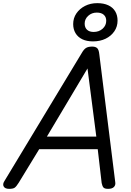

<svg xmlns="http://www.w3.org/2000/svg" viewBox="-60 -1186 831 1220"><path d="M-2 14Q-28 14 -36.5 -1Q-45 -16 -31 -37L460 -850Q473 -873 487 -881.5Q501 -890 526 -890Q546 -890 557 -880.5Q568 -871 571 -841L672 -31Q676 -11 664.5 1.5Q653 14 627 14Q605 14 597.5 5.5Q590 -3 586 -23L561 -238H189L59 -25Q44 -1 33.5 6.5Q23 14 -2 14ZM238 -318H552L496 -751ZM531 -923Q491 -923 463 -936.5Q435 -950 420 -975Q405 -1000 405 -1033Q405 -1071 425.5 -1101Q446 -1131 480.5 -1148.5Q515 -1166 558 -1166Q599 -1166 628 -1152.5Q657 -1139 672 -1114Q687 -1089 687 -1055Q687 -1017 666.5 -987Q646 -957 611 -940Q576 -923 531 -923ZM535 -983Q569 -983 592 -1003.5Q615 -1024 615 -1054Q615 -1078 599.5 -1092Q584 -1106 555 -1106Q523 -1106 500.5 -1085.5Q478 -1065 478 -1036Q478 -1011 493 -997Q508 -983 535 -983Z"/></svg>

Font: Playwrite IS
Style: Regular
Weight: 400
Designer: Veronika Burian, José Scaglione
Foundry: TypeTogether
Version: Version 1.002